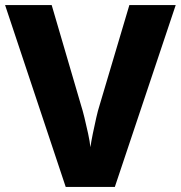

<svg xmlns="http://www.w3.org/2000/svg" viewBox="-20 -734 710 754"><path d="M670 -714 431 0H238L0 -714H183L299 -318Q304 -303 311.5 -272.5Q319 -242 326 -209.5Q333 -177 335 -156Q338 -177 344.5 -209Q351 -241 358 -271.5Q365 -302 370 -317L488 -714Z"/></svg>

Font: Noto Sans Sinhala ExtraBold
Style: Regular
Weight: 800
Designer: Jelle Bosma - Monotype Design Team
Foundry: Monotype Imaging Inc.
Version: Version 2.006; ttfautohint (v1.8.4.7-5d5b)